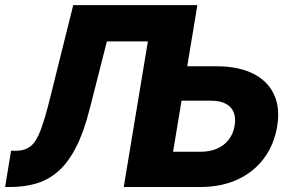

<svg xmlns="http://www.w3.org/2000/svg" viewBox="-38 -748 1161 768"><path d="M-17.6 0 6.3 -145H25.9Q62 -145 84.7 -163.3Q107.4 -181.6 125 -228.5Q142.6 -275.4 163.6 -360.8L254.9 -727.5H591.3L566.9 -582.5H389.6L320.8 -312.5Q297.4 -219.7 266.1 -158.9Q234.9 -98.1 195.6 -63.5Q156.2 -28.8 108.4 -14.4Q60.5 0 3.4 0ZM645.5 -482.9H827.6Q915 -482.9 973.6 -453.9Q1032.2 -424.8 1057.6 -371.1Q1083 -317.4 1070.8 -243.7Q1058.6 -168.9 1017.6 -114.3Q976.6 -59.6 911.9 -29.8Q847.2 0 763.2 0H457L577.6 -727.5H751.5L654.3 -141.1H766.1Q802.2 -141.1 830.6 -153.6Q858.9 -166 877 -189.5Q895 -212.9 900.4 -244.6Q905.8 -276.4 896.7 -298.8Q887.7 -321.3 864.7 -333.3Q841.8 -345.2 805.2 -345.2H623Z"/></svg>

Font: Inter 24pt ExtraBold
Style: Italic
Weight: 800
Italic angle: -9.3988°
Designer: Rasmus Andersson
Foundry: rsms
Version: Version 4.001;git-66647c0bb